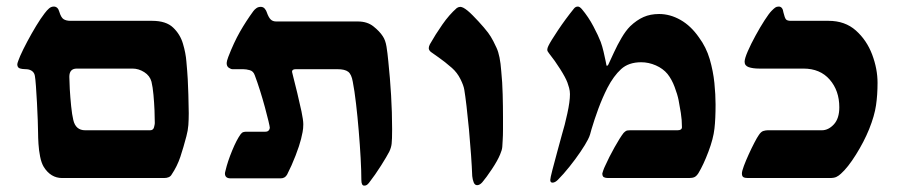

<svg xmlns="http://www.w3.org/2000/svg" viewBox="-20 -548 2777 591"><path d="M171.4 0Q136.2 0 114.7 -34.2Q107.4 -46.4 103.5 -65.9Q99.6 -85.4 98.4 -105.5Q97.2 -125.5 97.2 -139.2Q97.2 -152.8 96.2 -178.2Q95.2 -203.6 93.8 -231.9Q92.3 -260.3 90.6 -283.2Q88.9 -306.2 87.4 -314Q85 -329.6 68.4 -334Q64.5 -335 56.4 -335.2Q48.3 -335.4 43 -336.9Q33.2 -338.9 33.2 -350.1Q33.2 -353 36.6 -361.8Q40 -370.6 42 -375.5Q50.8 -395.5 64 -420.2Q77.1 -444.8 91.3 -468.3Q105.5 -491.7 117.2 -506.8Q124.5 -516.6 131.1 -522.2Q137.7 -527.8 145.5 -527.8Q158.2 -527.8 162.6 -511.7Q168 -493.7 176 -488.8Q184.1 -483.9 196.8 -483.9H448.2Q491.2 -483.9 512.9 -463.1Q534.7 -442.4 543.2 -413.3Q551.8 -384.3 553.7 -358.9Q556.6 -327.6 557.9 -304.2Q559.1 -280.8 559.8 -256.8Q560.5 -232.9 561 -199.7Q561 -180.2 559.8 -163.3Q558.6 -146.5 553.7 -128.4Q544.9 -94.7 535.2 -65.4Q525.4 -36.1 508.3 -10.7Q502.4 0 484.9 0ZM242.2 -147H441.9Q451.7 -147 454.1 -156.2Q456.5 -165.5 456.5 -168.9Q456.5 -184.6 455.6 -208.3Q454.6 -231.9 452.4 -256.1Q450.2 -280.3 446.3 -296.4Q441.4 -314.9 424.1 -325.9Q406.7 -336.9 388.2 -336.9H216.3Q193.4 -336.9 193.4 -311.5Q193.4 -299.3 194.8 -273.7Q196.3 -248 199 -221.4Q201.7 -194.8 205.6 -178.7Q212.9 -147 242.2 -147Z M1101.1 23.4Q1092.3 23.4 1092.3 5.9Q1092.3 -21.5 1090.1 -61.5Q1087.9 -101.6 1084.2 -145.3Q1080.6 -189 1075.9 -229Q1071.3 -269 1065.9 -296.4Q1062 -319.3 1051.8 -327.1Q1041.5 -335 1019 -335H890.1Q878.9 -335 878.9 -327.1L882.3 -313Q887.7 -292 895 -262Q902.3 -231.9 908 -205.1Q913.6 -178.2 913.6 -165.5Q913.6 -152.3 911.4 -141.4Q909.2 -130.4 906.7 -120.1Q901.9 -100.6 889.9 -69.3Q877.9 -38.1 863.8 -10.7Q857.4 1 843.8 1H689.9Q672.4 1 672.4 -14.2Q672.4 -16.6 674.3 -23.4Q680.7 -50.8 694.6 -84.5Q708.5 -118.2 720.7 -134.8Q724.6 -140.1 729.2 -141.4Q733.9 -142.6 737.8 -142.6H796.9Q803.7 -142.6 807.1 -146.5Q810.5 -150.4 810.5 -154.8Q810.5 -157.7 806.4 -175.3Q802.2 -192.9 795.4 -218Q788.6 -243.2 780.3 -269.5Q772 -295.9 764.2 -316.4Q759.8 -329.1 748.8 -332Q737.8 -335 729 -335H695.8Q690.9 -335 684.3 -339.4Q677.7 -343.8 677.7 -354Q677.7 -359.4 682.6 -372.6Q699.7 -417 718.5 -450Q737.3 -482.9 759.8 -513.7Q763.7 -519 769.3 -522.9Q774.9 -526.9 782.7 -526.9Q790.5 -526.9 795.2 -521Q799.8 -515.1 800.8 -511.2Q806.6 -494.6 813 -488.3Q819.3 -481.9 830.1 -481.9H1081.5Q1110.4 -481.9 1129.4 -466.8Q1148.4 -451.7 1158.2 -436.5Q1166.5 -424.3 1169.7 -404.5Q1172.9 -384.8 1175.3 -358.9Q1180.7 -307.6 1183.8 -255.1Q1187 -202.6 1187 -150.4Q1187 -117.7 1185.5 -105.5Q1184.1 -93.3 1178.2 -81.1Q1170.9 -66.9 1153.1 -38.6Q1135.3 -10.3 1115.2 15.6Q1113.3 18.1 1109.9 20.8Q1106.4 23.4 1101.1 23.4Z M1448.7 22Q1441.4 22 1438 13.2Q1434.6 4.4 1433.6 -5.9Q1432.6 -33.2 1429.9 -71.3Q1427.2 -109.4 1423.6 -148.9Q1419.9 -188.5 1416 -221.4Q1412.1 -254.4 1409.2 -271.5Q1407.2 -284.7 1397.2 -304.7Q1387.2 -324.7 1371.1 -338.9Q1348.1 -358.9 1330.8 -370.8Q1313.5 -382.8 1306.2 -388.2Q1299.8 -393.6 1299.8 -399.9Q1299.8 -404.8 1303.2 -411.6Q1320.3 -441.9 1341.6 -472.4Q1362.8 -502.9 1386.2 -523.4Q1391.6 -526.9 1397 -526.9Q1399.9 -526.9 1405.8 -524.4Q1418 -518.1 1435.5 -500.2Q1453.1 -482.4 1469 -463.9Q1484.9 -445.3 1490.7 -435.1Q1497.6 -424.3 1508.5 -400.6Q1519.5 -377 1522.9 -329.1Q1526.4 -294.9 1527.3 -257.6Q1528.3 -220.2 1528.3 -187Q1528.3 -167.5 1528.3 -149.4Q1528.3 -131.3 1527.3 -116.2Q1526.9 -105.5 1526.1 -95.9Q1525.4 -86.4 1519.5 -72.8Q1511.7 -53.7 1494.1 -27.3Q1476.6 -1 1464.4 13.2Q1456.5 22 1448.7 22Z M1680.7 14.2Q1673.8 14.2 1673.8 5.9Q1673.8 0.5 1680.4 -25.1Q1687 -50.8 1695.6 -82Q1704.1 -113.3 1710 -134.8Q1718.3 -161.6 1726.3 -198.5Q1734.4 -235.4 1734.4 -258.3Q1734.4 -268.1 1731.7 -277.8Q1729 -287.6 1726.6 -293.9Q1720.7 -309.6 1704.3 -335.4Q1688 -361.3 1670.4 -383.3Q1668 -386.7 1666.3 -389.2Q1664.6 -391.6 1664.6 -395Q1664.6 -399.9 1668 -406.7Q1674.8 -420.9 1697.5 -454.8Q1720.2 -488.8 1746.6 -521.5Q1751.5 -527.8 1758.8 -527.8Q1764.2 -527.8 1771 -520Q1791.5 -495.6 1806.6 -466.8Q1821.8 -438 1829.1 -418.9Q1834 -405.3 1837.9 -388.7Q1841.8 -372.1 1844.2 -360.1Q1846.7 -348.1 1846.7 -347.2Q1846.7 -345.7 1848.1 -345.7Q1851.1 -345.7 1852.5 -349.1Q1859.9 -364.7 1870.1 -387.2Q1880.4 -409.7 1893.3 -431.6Q1906.2 -453.6 1919.9 -467.3Q1939.9 -486.3 1960.9 -495.6Q1981.9 -504.9 2008.8 -504.9Q2042.5 -504.9 2074.5 -486.8Q2106.4 -468.8 2131.3 -433.1Q2153.8 -402.8 2164.6 -366Q2175.3 -329.1 2179 -292.7Q2182.6 -256.3 2182.6 -226.6Q2182.6 -181.6 2179.2 -152.3Q2175.8 -121.1 2160.6 -81.1Q2145.5 -41 2129.9 -15.1Q2124 -5.9 2117.7 -2.9Q2111.3 0 2101.1 0H1851.6Q1844.2 0 1839.1 -2.4Q1834 -4.9 1834 -14.2Q1834 -15.1 1836.7 -22.9Q1839.4 -30.8 1842.8 -37.6Q1854.5 -64 1871.6 -94.5Q1888.7 -125 1899.4 -138.7Q1903.3 -142.6 1906.7 -144.8Q1910.2 -147 1919.4 -147H2065.4Q2079.1 -147 2079.1 -156.7Q2079.1 -179.2 2075.7 -200.4Q2072.3 -221.7 2068.8 -239.7Q2065.4 -256.8 2056.6 -280.3Q2047.9 -303.7 2034.7 -320.3Q2021 -336.9 1998.8 -346.7Q1976.6 -356.4 1953.6 -356.4Q1915 -356.4 1891.8 -335.2Q1868.7 -314 1850.1 -278.3Q1834.5 -247.6 1822 -213.9Q1809.6 -180.2 1800.8 -150.4Q1798.3 -141.6 1796.4 -134.5Q1794.4 -127.4 1789.6 -118.2Q1782.2 -103.5 1766.8 -80.8Q1751.5 -58.1 1732.9 -34.9Q1714.4 -11.7 1697.3 5.4Q1688.5 14.2 1680.7 14.2Z M2282.2 0Q2272.9 0 2268.3 -2.7Q2263.7 -5.4 2263.7 -14.2Q2263.7 -21 2269.8 -37.4Q2275.9 -53.7 2284.7 -73Q2293.5 -92.3 2302 -108.6Q2310.5 -125 2315.4 -131.8Q2322.3 -142.6 2329.6 -144.8Q2336.9 -147 2342.8 -147H2509.8Q2529.8 -147 2546.6 -165Q2563.5 -183.1 2563.5 -217.8Q2563.5 -269 2533.9 -303Q2504.4 -336.9 2453.1 -336.9H2317.4Q2297.4 -336.9 2284.7 -341.3Q2272 -345.7 2272 -357.9Q2272 -367.7 2281.7 -390.1Q2291.5 -412.6 2305.7 -438.5Q2319.8 -464.4 2333.5 -485.6Q2347.2 -506.8 2355 -514.6Q2361.8 -521.5 2366.2 -524.7Q2370.6 -527.8 2377 -527.8Q2389.2 -527.8 2391.6 -509.3Q2395.5 -492.7 2399.4 -488.3Q2403.3 -483.9 2414.1 -483.9H2530.3Q2581.1 -483.9 2614.5 -454.1Q2647.9 -424.3 2664.6 -380.1Q2681.2 -335.9 2681.2 -293Q2681.2 -255.9 2676.5 -223.9Q2671.9 -191.9 2655.3 -150.4Q2639.6 -111.8 2614.7 -72Q2589.8 -32.2 2568.4 -13.2Q2561.5 -6.8 2554.4 -3.4Q2547.4 0 2533.7 0Z"/></svg>

Font: David Libre
Style: Bold
Weight: 700
Designer: Ismar David, J. Victor Gaultney, Annie Olsen and Meir Sadan
Foundry: Monotype Imaging Inc. & SIL International
Version: Version 1.100; ttfautohint (v1.8.4.7-5d5b)